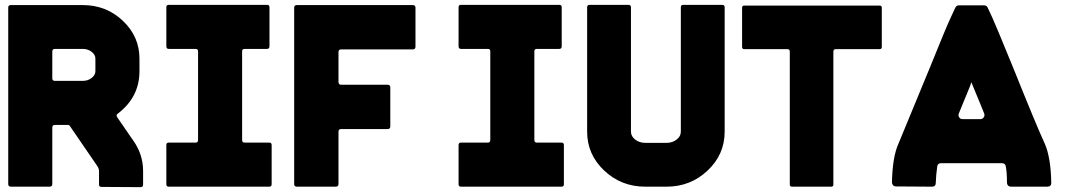

<svg xmlns="http://www.w3.org/2000/svg" viewBox="-20 -771 4488 793"><path d="M528 -194Q571 -135 571 -65V-8Q571 2 560 2L400 1Q389 1 389 -8V-65Q389 -74 382 -85L269 -250Q266 -255 260 -255H207Q196 -255 196 -244V-11Q196 0 185 0H25Q14 0 14 -11V-740Q14 -750 25 -750H322Q419 -750 487.5 -685Q556 -620 556 -529V-477Q556 -370 467 -302Q458 -297 464 -287L525 -198Q526 -198 527 -196ZM196 -447Q196 -437 207 -437H322Q343 -437 358.5 -449Q374 -461 374 -477V-529Q374 -545 358.5 -557Q343 -569 322 -569H207Q196 -569 196 -558Z M1102 -172V-10Q1102 0 1092 0H677Q667 0 667 -10V-172Q667 -182 677 -182H788Q798 -182 798 -193V-559Q798 -569 788 -569H677Q667 -569 667 -580V-741Q667 -751 677 -751H1083Q1093 -751 1093 -741V-580Q1093 -569 1083 -569H990Q980 -569 980 -559V-193Q980 -182 990 -182H1092Q1102 -182 1102 -172Z M1378 -556V-433Q1378 -421 1389 -421H1581Q1592 -421 1592 -410V-249Q1592 -238 1581 -238H1389Q1378 -238 1378 -227V-11Q1378 0 1367 0H1206Q1195 0 1195 -11V-739Q1195 -750 1206 -750H1685Q1696 -750 1696 -739V-578Q1696 -567 1685 -567H1389Q1378 -567 1378 -556Z M2309 -172V-10Q2309 0 2299 0H1884Q1874 0 1874 -10V-172Q1874 -182 1884 -182H1995Q2005 -182 2005 -193V-559Q2005 -569 1995 -569H1884Q1874 -569 1874 -580V-741Q1874 -751 1884 -751H2290Q2300 -751 2300 -741V-580Q2300 -569 2290 -569H2197Q2187 -569 2187 -559V-193Q2187 -182 2197 -182H2299Q2309 -182 2309 -172Z M2733 0H2645Q2546 0 2475.5 -66.5Q2405 -133 2405 -227V-741Q2405 -751 2416 -751H2575Q2586 -751 2586 -741V-227Q2586 -208 2603.5 -194.5Q2621 -181 2645 -181H2733Q2757 -181 2774.5 -194.5Q2792 -208 2792 -227V-741Q2792 -751 2802 -751H2962Q2973 -751 2973 -741V-227Q2973 -133 2902.5 -66.5Q2832 0 2733 0Z M3622 -739V-577Q3622 -568 3613 -568H3432Q3422 -568 3422 -558V-9Q3422 0 3413 0H3251Q3242 0 3242 -9V-558Q3242 -568 3232 -568H3054Q3045 -568 3045 -577V-739Q3045 -748 3054 -748H3613Q3622 -748 3622 -739Z M4295 -178Q4320 -121 4322 -16Q4322 0 4305 0H4156Q4141 0 4139 -15Q4139 -60 4134 -84Q4132 -97 4118 -97H3867Q3853 -97 3851 -84Q3846 -49 3845 -16Q3845 0 3829 0L3680 -1Q3673 -1 3668.5 -6Q3664 -11 3664 -18Q3666 -123 3691 -178Q3695 -187 3819 -488Q3888 -659 3906 -697L3926 -740Q3931 -749 3941 -749H4044Q4055 -749 4059 -740L4079 -697Q4087 -681 4166 -488Q4264 -244 4295 -178ZM3955 -279H4029Q4038 -279 4043 -286.5Q4048 -294 4045 -302Q4040 -315 4030 -339Q4020 -363 4012 -382.5Q4004 -402 3997 -419Q3996 -421 3994.5 -425Q3993 -429 3992 -431Q3991 -429 3989.5 -425Q3988 -421 3988 -419L3940 -302Q3937 -294 3941.5 -286.5Q3946 -279 3955 -279Z"/></svg>

Font: Punc
Style: Bold
Weight: 400
Designer: The Kinetic
Foundry: The Kinetic
Version: Version 1.000;PS 001.001;hotconv 1.0.56